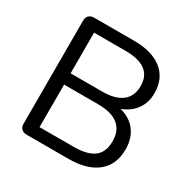

<svg xmlns="http://www.w3.org/2000/svg" viewBox="-158 -854 991 1002"><g transform="rotate(30 337.0 -352.5)"><path d="M535.2 -193.8Q535.2 -323.7 373 -324.2H168V-67.9H373Q456.1 -67.9 495.6 -98.4Q535.2 -128.9 535.2 -193.8ZM168 -392.1H357.9Q437 -392.1 477.5 -424.1Q518.1 -456.1 518.1 -517.1Q518.1 -637.2 357.9 -637.2H168ZM615.2 -191.9Q615.2 -99.1 554.2 -49.6Q493.2 0 380.9 0H128.9Q109.9 0 98.4 -11Q86.9 -22 86.9 -40V-665Q86.9 -683.1 98.4 -694.1Q109.9 -705.1 128.9 -705.1H370.1Q479 -705.1 539.1 -657Q599.1 -608.9 599.1 -521Q599.1 -463.9 569.6 -422.9Q540 -381.8 486.8 -361.8Q547.9 -346.2 581.5 -302Q615.2 -257.8 615.2 -191.9Z"/></g></svg>

Font: Nunito-Regular
Style: Regular
Weight: 400
Designer: Vernon Adams
Foundry: newtypography
Version: Version 3.000